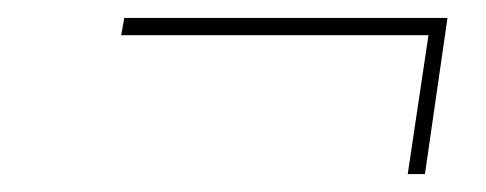

<svg xmlns="http://www.w3.org/2000/svg" viewBox="-20 -346 537 212"><path d="M113.8 -307.1 117.2 -326.2H474.1L449.2 -153.8H430.2L453.1 -307.1Z"/></svg>

Font: Hjet
Style: Italic
Weight: 400
Designer: T. Christopher White
Version: Version 1.2